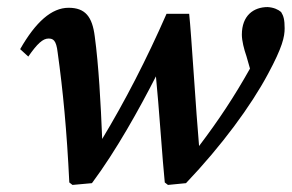

<svg xmlns="http://www.w3.org/2000/svg" viewBox="-20 -515 825 543"><path d="M176 1 185 8 240 3C308 -88 374 -207 421 -299C429 -221 440 -55 446 1L455 8L506 3C607 -103 690 -216 738 -306C779 -382 785 -411 785 -435C785 -459 782 -470 775 -481C767 -488 754 -494 737 -495C697 -495 664 -471 664 -417C664 -400 670 -376 677 -356L687 -321C642 -241 599 -176 543 -102C535 -190 521 -421 515 -476H451C394 -346 333 -228 269 -122C265 -222 259 -331 248 -412C241 -468 221 -493 174 -493C126 -493 81 -453 37 -376L60 -355C85 -391 101 -406 117 -406C130 -406 139 -402 143 -367C158 -260 169 -145 176 1Z"/></svg>

Font: Source Serif Pro Semibold
Style: Italic
Weight: 600
Italic angle: -12°
Designer: Frank Grießhammer
Foundry: Adobe Systems Incorporated
Version: Version 3.001;hotconv 1.0.111;makeotfexe 2.5.65597